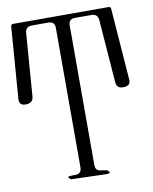

<svg xmlns="http://www.w3.org/2000/svg" viewBox="-96 -816 678 853"><g transform="rotate(-10 243.5 -389.5)"><path d="M155.3 -29.3Q132.8 -44.9 161.1 -44.9H176.8Q206.1 -44.9 206.1 -74.2V-704.1Q206.1 -732.4 176.8 -732.4H103.5Q74.2 -732.4 72.3 -704.1L50.8 -420.9Q48.8 -391.6 14.6 -391.6Q-14.6 -391.6 -12.7 -420.9L11.7 -743.2Q11.7 -753.9 22.5 -753.9H452.1Q462.9 -753.9 462.9 -743.2L487.3 -419.9Q489.3 -391.6 455.1 -391.6Q425.8 -391.6 423.8 -419.9L402.3 -703.1Q400.4 -732.4 371.1 -732.4H297.9Q268.6 -732.4 268.6 -704.1V-74.2Q268.6 -44.9 297.9 -44.9L320.3 -41Q342.8 -24.4 314.5 -24.4Z"/></g></svg>

Font: B2 Hana
Style: Regular
Weight: 500
Version: 2020-08-05; (max)